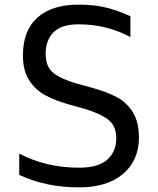

<svg xmlns="http://www.w3.org/2000/svg" viewBox="-20 -792 683 829"><path d="M63 -37V-129Q178 -68 322 -68Q405 -68 443.5 -103Q482 -138 482 -195Q482 -249 446.5 -276Q411 -303 342 -323L274 -342Q216 -359 175 -381Q134 -403 106.5 -444.5Q79 -486 79 -553Q79 -660 141.5 -716Q204 -772 319 -772Q386 -772 437 -759.5Q488 -747 543 -722V-632Q441 -687 319 -687Q245 -687 211 -652.5Q177 -618 177 -558Q178 -503 210.5 -477Q243 -451 312 -431L381 -412Q442 -395 484.5 -372.5Q527 -350 553.5 -307.5Q580 -265 580 -197Q579 -98 510.5 -40.5Q442 17 322 17Q177 17 63 -37Z"/></svg>

Font: Biryani
Style: Regular
Weight: 400
Designer: Dan Reynolds and Mathieu Réguer
Foundry: Dan Reynolds and Mathieu Réguer
Version: Version 1.004; ttfautohint (v1.1) -l 5 -r 5 -G 72 -x 0 -D la